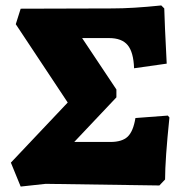

<svg xmlns="http://www.w3.org/2000/svg" viewBox="-20 -679 670 706"><path d="M20 -81 229 -302 38 -590 56 -647 392 -648Q468 -648 573 -659L584 -648Q585 -601 593 -445L473 -428Q471 -487 449.5 -513Q428 -539 381 -539H282L408 -350V-321L253 -157H386Q429 -157 449.5 -176.5Q470 -196 478 -245L597 -254L603 -247Q587 -92 587 -19L566 3L148 -3L56 7Z"/></svg>

Font: Alegreya SC Black
Style: Regular
Weight: 900
Designer: Juan Pablo del Peral
Foundry: Huerta Tipografica
Version: Version 2.007; ttfautohint (v1.6)